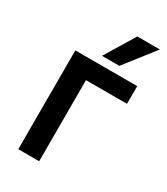

<svg xmlns="http://www.w3.org/2000/svg" viewBox="-182 -811 775 892"><g transform="rotate(30 205.0 -365.0)"><path d="M67 -530H399V-435H179V0H67ZM284 -730H405L280 -570H187Z"/></g></svg>

Font: Golos UI Medium
Style: Regular
Weight: 500
Designer: A.Korolkova, Vitaly Kuzmin
Foundry: ParaType Ltd
Version: Version 2.000